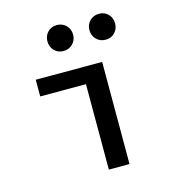

<svg xmlns="http://www.w3.org/2000/svg" viewBox="-106 -798 812 888"><g transform="rotate(-15 300.0 -354.0)"><path d="M306 0V-409H87V-489H405V0ZM246 -584Q219 -584 202 -602Q185 -620 185 -646Q185 -672 202 -690Q219 -708 246 -708Q273 -708 290.5 -690Q308 -672 308 -646Q308 -620 290.5 -602Q273 -584 246 -584ZM448 -584Q421 -584 403.5 -602Q386 -620 386 -646Q386 -672 403.5 -690Q421 -708 448 -708Q475 -708 492 -690Q509 -672 509 -646Q509 -620 492 -602Q475 -584 448 -584Z"/></g></svg>

Font: Source Code Pro Medium
Style: Regular
Weight: 500
Monospace: yes
Designer: Paul D. Hunt, Teo Tuominen
Foundry: Adobe Systems Incorporated
Version: Version 2.030;PS 1.000;hotconv 16.6.51;makeotf.lib2.5.65220